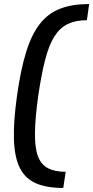

<svg xmlns="http://www.w3.org/2000/svg" viewBox="-20 -825 461 950"><path d="M293 105Q211 105 158 82Q105 59 78.5 6.5Q52 -46 49 -133.5Q46 -221 64 -350Q82 -479 109 -566.5Q136 -654 177 -706.5Q218 -759 277.5 -782Q337 -805 421 -805L410 -725Q355 -725 316 -706.5Q277 -688 250 -646Q223 -604 204 -531.5Q185 -459 169 -350Q154 -241 153 -168.5Q152 -96 167 -54Q182 -12 216 6.5Q250 25 305 25Z"/></svg>

Font: Pathway Extreme 8pt Thin 12pt Medium
Style: Italic
Weight: 500
Italic angle: -8°
Version: Version 1.001;gftools[0.9.26]